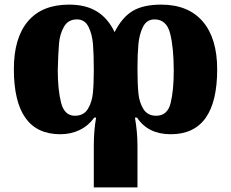

<svg xmlns="http://www.w3.org/2000/svg" viewBox="-20 -571 1000 831"><path d="M386 60Q386 -7 396 -62H388Q363 -27 325 -8.5Q287 10 241 10Q40 10 40 -272Q40 -407 101 -479Q162 -551 279 -551Q352 -551 400 -521Q448 -491 476 -432Q509 -497 555 -524Q601 -551 677 -551Q795 -551 857.5 -478Q920 -405 920 -271Q920 10 719 10Q621 10 573 -62H564Q575 -1 575 61V240H386ZM386 -269Q386 -336 382.5 -379.5Q379 -423 363 -455Q347 -487 313 -487Q275 -487 257 -455.5Q239 -424 235.5 -383.5Q232 -343 230 -269Q230 -182 244.5 -126Q259 -70 304 -70Q342 -70 360 -99Q378 -128 382 -168Q386 -208 386 -269ZM732 -265Q732 -364 716.5 -425.5Q701 -487 649 -487Q615 -487 599 -455Q583 -423 579 -379.5Q575 -336 575 -274Q575 -208 579 -167.5Q583 -127 601 -98.5Q619 -70 656 -70Q705 -70 718.5 -125Q732 -180 732 -265Z"/></svg>

Font: Noto Serif Georgian Black
Style: Regular
Weight: 900
Designer: Monotype Design team
Foundry: Monotype Imaging Inc.
Version: Version 1.000